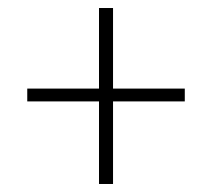

<svg xmlns="http://www.w3.org/2000/svg" viewBox="-20 -568 501 479"><path d="M227 -109H262V-315H441V-347H262V-548H227V-347H48V-315H227Z"/></svg>

Font: Source Sans Pro Light
Style: Italic
Weight: 300
Italic angle: -11°
Designer: Paul D. Hunt
Foundry: Adobe Systems Incorporated
Version: Version 3.006;hotconv 1.0.111;makeotfexe 2.5.65597